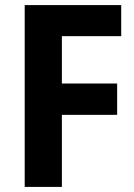

<svg xmlns="http://www.w3.org/2000/svg" viewBox="-20 -734 528 754"><path d="M223 0H77V-714H456V-592H223V-406H440V-283H223Z"/></svg>

Font: Noto Sans Lao SemiCondensed
Style: Bold
Weight: 700
Width: 4
Designer: Monotype Design Team
Foundry: Monotype Imaging Inc.
Version: Version 2.003; ttfautohint (v1.8.4.7-5d5b)